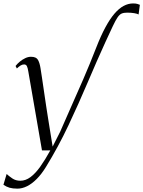

<svg xmlns="http://www.w3.org/2000/svg" viewBox="-87 -849 833 1116"><path d="M14.5 247.5Q-13 247.5 -31.2 242.2Q-49.5 237 -67 225L-48.5 162.5Q-35 174.5 -15.5 188Q4 201.5 31.5 201.5Q62 201.5 90.2 180.5Q118.5 159.5 146.8 120Q175 80.5 205.5 25H157L77.5 -434Q74 -456 69 -465.2Q64 -474.5 53 -474.5Q42.5 -474.5 32.2 -468Q22 -461.5 11 -451L3.5 -465.5Q13.5 -478.5 28.2 -490.8Q43 -503 59.8 -511Q76.5 -519 93 -519Q124 -519 134 -500.5Q144 -482 148.5 -452.5Q153 -424.5 157.2 -396.2Q161.5 -368 165.5 -339.8Q169.5 -311.5 173.8 -283.2Q178 -255 182.2 -226.8Q186.5 -198.5 191 -170.5Q195.5 -142.5 200 -114L219 3L263 -84Q289 -144.5 323.5 -221.8Q358 -299 396.8 -388.2Q435.5 -477.5 473 -574Q499.5 -642 525.8 -690.5Q552 -739 578.2 -769.5Q604.5 -800 631.5 -814.5Q658.5 -829 686.5 -829Q702 -829 711.5 -826.2Q721 -823.5 726 -821L718.5 -765Q710.5 -769.5 692.8 -772.5Q675 -775.5 652 -775.5Q632.5 -775.5 620.2 -770.2Q608 -765 596.5 -748.2Q585 -731.5 568.8 -697.2Q552.5 -663 526 -605Q475 -493.5 422.8 -370.2Q370.5 -247 311.5 -121.8Q252.5 3.5 180 121.5Q154.5 163 126.5 191.2Q98.5 219.5 70 233.5Q41.5 247.5 14.5 247.5Z"/></svg>

Font: Merriweather 144pt Light
Style: Italic
Weight: 300
Italic angle: -7.8°
Version: Version 2.101